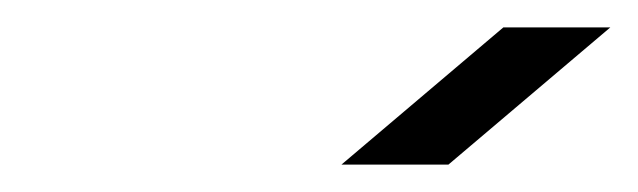

<svg xmlns="http://www.w3.org/2000/svg" viewBox="-20 -990 465 140"><path d="M425 -970 307 -870H229L347 -970Z"/></svg>

Font: Gauge
Style: Oblique
Weight: 400
Italic angle: -80°
Designer: Daniel Pimley
Foundry: Daniel Pimley
Version: Version 2.0